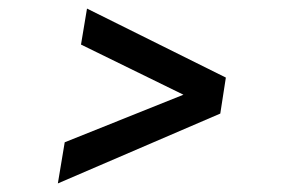

<svg xmlns="http://www.w3.org/2000/svg" viewBox="-20 -521 666 448"><path d="M131 -189 408 -300 169 -417 183 -501 507 -340 494 -256 115 -93Z"/></svg>

Font: Oak Sans Medium
Style: Italic
Weight: 500
Italic angle: -9.49998°
Foundry: Erik Kennedy, Walven
Version: Version 1.000